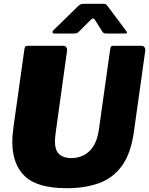

<svg xmlns="http://www.w3.org/2000/svg" viewBox="-20 -984 788 1014"><path d="M687 -287Q671 -172 623 -107Q575 -42 501 -16Q427 10 333 10Q177 10 111 -53.5Q45 -117 45 -234Q45 -254 47 -275.5Q49 -297 52 -319L109 -725Q111 -736 114.5 -739Q118 -742 126 -742H316Q325 -742 330.5 -733.5Q336 -725 334 -715L274 -283Q273 -271 271.5 -260.5Q270 -250 270 -240Q270 -189 293.5 -169Q317 -149 357 -149Q390 -149 420 -163Q450 -177 472 -210Q494 -243 502 -298L562 -725Q564 -736 567 -739Q570 -742 579 -742H729Q738 -742 743.5 -733.5Q749 -725 747 -715L687 -287ZM484 -875Q477 -886 472 -886.5Q467 -887 456 -876L398 -818Q391 -811 385.5 -809Q380 -807 370 -807H267Q258 -807 257.5 -813.5Q257 -820 263 -825L394 -953Q402 -961 410 -962.5Q418 -964 432 -964H527Q538 -964 543 -958Q548 -952 552 -947L646 -821Q653 -811 650 -809Q647 -807 636 -807H540Q531 -807 526.5 -810.5Q522 -814 518 -821Z"/></svg>

Font: Libre Franklin Thin Black
Style: Italic
Weight: 900
Italic angle: -8°
Version: Version 2.000